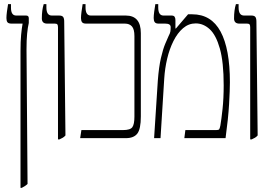

<svg xmlns="http://www.w3.org/2000/svg" viewBox="-20 -667 1310 927"><path d="M79 240V-421Q79 -467 82 -499Q85 -531 89 -552V-553H36Q21 -553 16 -559.5Q11 -566 11 -580Q11 -592 13.5 -611Q16 -630 19 -647H33V-630Q33 -592 58 -592H106Q119 -592 119 -579V-556Q114 -535 111 -504.5Q108 -474 108 -428L113 221Q107 227 100 231.5Q93 236 85 240Z M260 6V-535Q260 -545 257 -549Q254 -553 245 -553H208Q182 -553 182 -578Q182 -618 191 -647H204V-631Q204 -592 230 -592H265Q280 -592 285 -585Q290 -578 290 -563L296 -13Q290 -6 283 -2Q276 2 267 6Z M367 0 373 -39H574Q609 -39 619 -53Q629 -67 629 -104V-493Q629 -526 617 -539.5Q605 -553 583 -553H396Q381 -553 376 -560Q371 -567 371 -580Q371 -591 373.5 -610Q376 -629 379 -647H393V-631Q393 -592 418 -592H587Q660 -592 660 -507V-105Q660 -44 643 -22Q626 0 588 0Z M724 0 742 -278Q747 -344 757 -387Q767 -430 777.5 -455Q788 -480 794 -493Q801 -506 802.5 -514.5Q804 -523 804 -536Q804 -553 778 -553H746Q732 -553 727 -560Q722 -567 722 -580Q722 -592 724.5 -611Q727 -630 730 -647H744V-631Q744 -592 769 -592H808Q819 -592 823 -586Q827 -580 827 -570V-530L829 -529L888 -598H908Q1000 -598 1045 -514.5Q1090 -431 1090 -270Q1090 -232 1086 -163.5Q1082 -95 1069 0H870L875 -39H1024Q1035 -39 1038 -42.5Q1041 -46 1044 -61Q1049 -90 1054.5 -141Q1060 -192 1060 -255Q1060 -367 1041.5 -432.5Q1023 -498 992.5 -526Q962 -554 925 -554Q891 -554 864 -531Q837 -508 817.5 -469Q798 -430 787 -383Q776 -336 773 -288L755 0Z M1188 6V-535Q1188 -545 1185 -549Q1182 -553 1173 -553H1136Q1110 -553 1110 -578Q1110 -618 1119 -647H1132V-631Q1132 -592 1158 -592H1193Q1208 -592 1213 -585Q1218 -578 1218 -563L1224 -13Q1218 -6 1211 -2Q1204 2 1195 6Z"/></svg>

Font: Noto Serif Hebrew ExtraCondensed ExtraLight
Style: Regular
Weight: 200
Width: 2
Designer: Monotype Design Team
Foundry: Monotype Imaging Inc.
Version: Version 2.004; ttfautohint (v1.8.4.7-5d5b)